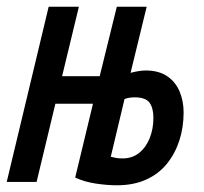

<svg xmlns="http://www.w3.org/2000/svg" viewBox="-29 -542 609 572"><path d="M319 10Q291 10 257 5Q223 0 195 -13L248 -233H136L80 0H-9L116 -522H206L156 -315H268L319 -522H408L360 -325Q371 -328 383 -330Q395 -332 405 -332Q444 -332 469 -315Q494 -298 506 -269.5Q518 -241 518 -207Q518 -163 505.5 -124Q493 -85 468.5 -54.5Q444 -24 406.5 -7Q369 10 319 10ZM336 -70Q365 -70 385.5 -86.5Q406 -103 417 -130.5Q428 -158 428 -191Q428 -220 416.5 -236Q405 -252 372 -252Q365 -252 357.5 -251Q350 -250 342 -247L301 -75Q308 -73 316.5 -71.5Q325 -70 336 -70Z"/></svg>

Font: Ubuntu Sans Mono Medium
Style: Italic
Weight: 500
Italic angle: -13.5°
Monospace: yes
Designer: Dalton Maag Ltd
Foundry: Dalton Maag Ltd
Version: Version 1.006